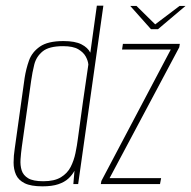

<svg xmlns="http://www.w3.org/2000/svg" viewBox="-20 -650 675 678"><path d="M130 8Q89 8 67 -3Q45 -14 36.5 -33Q28 -52 28 -76Q28 -100 32 -125L67 -375Q72 -407 82.5 -436.5Q93 -466 121 -485.5Q149 -505 204 -505Q245 -505 267.5 -493.5Q290 -482 299 -464L322 -630H345L256 0H239L243 -47Q235 -32 221.5 -19.5Q208 -7 186 0.5Q164 8 130 8ZM133 -10Q172 -10 195 -24Q218 -38 229.5 -60.5Q241 -83 246.5 -109.5Q252 -136 255 -160Q264 -226 273 -291Q282 -356 292 -422Q291 -435 283 -450Q275 -465 256.5 -476Q238 -487 203 -487Q153 -487 130.5 -468.5Q108 -450 101 -422Q94 -394 90 -365L57 -131Q54 -109 52.5 -87.5Q51 -66 56.5 -48.5Q62 -31 79.5 -20.5Q97 -10 133 -10ZM336 0 338 -11 583 -475H411L414 -495H615L613 -483L367 -21H549L545 0ZM513 -547 440 -629H462L528 -564L614 -629H635L538 -547Z"/></svg>

Font: Alumni Sans Thin
Style: Italic
Weight: 100
Italic angle: -8°
Designer: Robert E. Leuschke
Foundry: Robert E. Leuschke
Version: Version 1.016